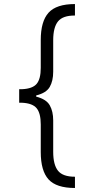

<svg xmlns="http://www.w3.org/2000/svg" viewBox="-20 -792 456 948"><path d="M350.1 136.2Q258.3 136.2 219.7 93.8Q181.2 51.3 181.2 -41.5V-177.7Q181.2 -232.9 160.9 -257.6Q140.6 -282.2 88.9 -284.7H74.7V-351.6H89.4Q140.6 -354 160.9 -377.9Q181.2 -401.9 181.2 -457V-594.2Q181.2 -686.5 219.7 -729.2Q258.3 -772 350.1 -772V-715.3Q290.5 -715.8 266.6 -686.5Q242.7 -657.2 242.7 -593.3V-438Q242.7 -392.6 225.6 -362.8Q208.5 -333 158.7 -320.8V-314.9Q208.5 -302.2 225.6 -272.2Q242.7 -242.2 242.7 -197.3V-42.5Q242.7 21.5 266.4 51Q290 80.6 350.1 80.6Z"/></svg>

Font: Inter Light
Style: Regular
Weight: 300
Designer: Rasmus Andersson
Foundry: rsms
Version: Version 4.000;git-a52131595